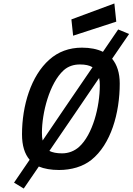

<svg xmlns="http://www.w3.org/2000/svg" viewBox="-20 -971 765 1108"><path d="M651 -846 640 -951 392 -859 402 -765ZM338 -86C307 -86 283 -91 265 -100L420 -327L552 -521C555 -509 556 -495 556 -479C556 -355 515 -194 436 -123C409 -99 375 -86 338 -86ZM226 -160C223 -173 222 -188 222 -206C222 -319 265 -491 348 -566C374 -589 406 -599 441 -599C472 -599 496 -594 514 -583L361 -359L226 -160ZM204 -10C235 3 275 10 321 10C391 10 458 -9 507 -48C620 -138 671 -318 671 -489C671 -551 655 -598 627 -632L725 -775L662 -801L574 -672C541 -688 500 -696 453 -696C379 -696 315 -672 265 -627C159 -534 107 -361 107 -196C107 -131 122 -83 151 -49L61 83L117 117Z"/></svg>

Font: RazerF5 SemiBold
Style: Italic
Weight: 600
Foundry: Razer Inc.
Version: Version 2